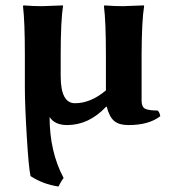

<svg xmlns="http://www.w3.org/2000/svg" viewBox="-20 -452 638 709"><path d="M204.1 -248V-170.9Q204.1 -70.8 256.8 -70.8Q314.9 -70.8 371.1 -118.2V-250Q371.1 -373 363.8 -429.2L366.2 -432.1Q400.4 -429.2 434.1 -429.2Q434.1 -429.2 511.2 -432.1L512.2 -429.2Q503.4 -376 502.9 -249V-80.1Q502.9 -57.1 515.9 -50.5Q528.8 -43.9 562 -43.9Q569.8 -37.1 571.8 -22.9Q528.8 10.3 453.1 9.8Q419.9 9.8 401.9 -5.1Q383.8 -20 374 -58.1H372.1Q308.1 9.8 228 9.8Q182.1 9.8 163.1 -20Q163.1 107.9 214.8 205.1Q207 214.8 195.8 236.8Q137.7 228 92.8 198.2Q85.9 168.5 78.9 51.8Q71.8 -64.9 71.8 -129.9V-249Q71.8 -373 64.9 -429.2L66.9 -432.1Q101.1 -429.2 134.8 -429.2L211.9 -432.1L212.9 -429.2Q204.1 -376 204.1 -248Z"/></svg>

Font: Linux Biolinum O
Style: Bold
Weight: 700
Designer: Philipp H. Poll
Foundry: Philipp H. Poll
Version: Version 1.3.2